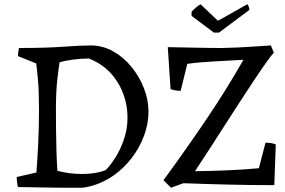

<svg xmlns="http://www.w3.org/2000/svg" viewBox="-20 -864 1331 896"><path d="M273 12Q256 12 226.5 11.5Q197 11 164 10.5Q131 10 103.5 9.5Q76 9 64 9Q58 -15 58 -38L150 -59Q154 -110 158 -189Q162 -268 162 -351Q162 -439 157 -493Q152 -547 149 -568L64 -602Q64 -619 66.5 -629.5Q69 -640 69 -640Q194 -640 275 -646Q356 -652 403 -652Q459 -652 508 -624.5Q557 -597 594 -551.5Q631 -506 652 -451.5Q673 -397 673 -343Q673 -286 652 -230Q631 -174 594.5 -126.5Q558 -79 510 -45Q478 -23 441.5 -8Q405 7 366 12ZM362 -52Q391 -52 418.5 -56Q446 -60 473 -70Q496 -93 519.5 -130.5Q543 -168 559 -215.5Q575 -263 575 -314Q575 -406 528 -481.5Q481 -557 395 -591Q357 -591 318 -585.5Q279 -580 258 -573Q254 -550 247.5 -493.5Q241 -437 241 -355Q241 -314 241.5 -261.5Q242 -209 243.5 -157Q245 -105 248 -67Q274 -60 303.5 -56Q333 -52 362 -52ZM778 12 743 -23Q856 -178 947 -313Q1038 -448 1116 -585Q1052 -581 981 -577.5Q910 -574 854 -566L823 -440Q811 -440 799.5 -442Q788 -444 776 -448L763 -644Q828 -643 894 -641.5Q960 -640 1017 -640Q1059 -641 1092 -642.5Q1125 -644 1160.5 -646.5Q1196 -649 1244 -652L1258 -618Q1247 -607 1223.5 -574Q1200 -541 1168 -493Q1136 -445 1100 -389.5Q1064 -334 1026.5 -275.5Q989 -217 954 -163Q919 -109 890 -65Q964 -66 1039 -69Q1114 -72 1188 -79L1219 -198Q1231 -198 1243 -196.5Q1255 -195 1267 -190L1260 0Q1154 0 1048 -2.5Q942 -5 836 -9ZM978 -712 874 -790V-809Q884 -820 895 -829.5Q906 -839 916 -844L997 -767L1134 -844Q1137 -843 1140.5 -833Q1144 -823 1144 -818L1002 -712Z"/></svg>

Font: Labrada
Style: Regular
Weight: 400
Designer: Mercedes Jáuregui
Foundry: Omnibus-Type Team
Version: Version 1.000; ttfautohint (v1.8.4.7-5d5b)